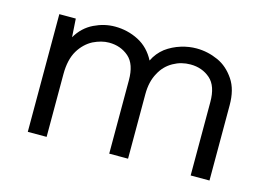

<svg xmlns="http://www.w3.org/2000/svg" viewBox="-74 -649 1102 788"><g transform="rotate(15 476.5 -255.0)"><path d="M173 0V-267C173 -308 181 -342 196 -367C211 -392 231 -411 254 -423C277 -434 299 -440 321 -440C354 -440 382 -430 405 -410C428 -390 439 -357 439 -312V0H519V-274C519 -310 526 -340 540 -365C553 -390 571 -408 594 -421C617 -434 641 -440 667 -440C700 -440 728 -430 751 -410C774 -390 785 -357 785 -312V0H865V-320C865 -364 856 -400 837 -428C818 -456 795 -477 766 -490C737 -503 706 -510 674 -510C653 -510 632 -507 609 -500C586 -493 564 -482 545 -468C526 -453 511 -435 500 -412C483 -445 459 -470 428 -486C397 -502 363 -510 328 -510C297 -510 268 -503 239 -489C210 -475 186 -453 168 -422L163 -500H93V0Z"/></g></svg>

Font: WorkSans-Regular
Style: Regular
Weight: 500
Designer: Wei Huang
Foundry: Wei Huang
Version: ""